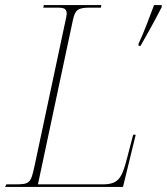

<svg xmlns="http://www.w3.org/2000/svg" viewBox="-29 -734 655 754"><path d="M515 -562V-554H523C545 -592 580 -655 606 -706V-714H576C558 -666 535 -604 515 -562ZM-9 0H454L504 -205H494L470 -113C449 -31 435 -10 372 -10H120L257 -654C266 -694 274 -704 324 -704H367L369 -714H143L141 -704H184C214 -704 233 -705 233 -681C233 -677 232 -672 231 -666L107 -84C92 -14 88 -10 29 -10H-4Z"/></svg>

Font: Noto Serif Display Thin
Style: Italic
Weight: 100
Italic angle: -12°
Designer: Monotype Design Team
Foundry: Monotype Imaging Inc.
Version: Version 2.009